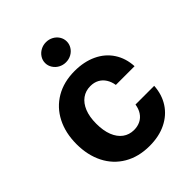

<svg xmlns="http://www.w3.org/2000/svg" viewBox="-213 -863 990 990"><g transform="rotate(-45 281.5 -368.5)"><path d="M34.8 -263.2Q34.8 -344.4 66.5 -406.4Q98.1 -468.3 156.7 -502.7Q215.4 -537.1 294.4 -537.1Q362.6 -537.1 415.2 -512.5Q467.8 -487.8 497.8 -442Q527.8 -396.2 530.8 -335.8H394.3Q390.1 -362.3 377.3 -382.5Q364.6 -402.7 344.2 -413.7Q323.9 -424.7 296.9 -424.7Q262.2 -424.7 236.2 -405.9Q210.2 -387 195.7 -351.4Q181.3 -315.8 181.3 -265.6Q181.3 -215 195.5 -179Q209.8 -143 235.8 -123.9Q261.8 -104.8 296.9 -104.8Q322.6 -104.8 343.2 -115Q363.9 -125.2 377 -145.1Q390.2 -165 394.3 -192.7H530.8Q527.2 -132.7 497.7 -86.8Q468.1 -40.9 416.3 -15.4Q364.5 10.2 295.2 10.2Q215.4 10.2 156.3 -24.4Q97.3 -59 66 -121Q34.8 -183 34.8 -263.2ZM216 -673.3Q216 -693.3 226.9 -710.2Q237.7 -727 255.8 -736.8Q273.9 -746.6 295.1 -746.6Q316.6 -746.6 334.7 -736.8Q352.8 -727 363.4 -710.2Q374 -693.3 374 -673.3Q374 -653.7 363.4 -636.6Q352.8 -619.5 334.7 -609.7Q316.6 -599.9 295.1 -599.9Q273.9 -599.9 255.8 -609.7Q237.7 -619.5 226.9 -636.6Q216 -653.7 216 -673.3Z"/></g></svg>

Font: Pretendard GOV Variable
Style: Regular
Weight: 400
Designer: Base glyphs from Inter by Rasmus Andersson; Hangul glyphs from Noto Sans CJK(Source Han Sans) by Jang Soo-young and Kang
Foundry: Kil Hyung-jin
Version: Version 1.307;Glyphs 3.2 (3192)